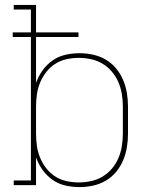

<svg xmlns="http://www.w3.org/2000/svg" viewBox="-20 -755 640 783"><path d="M304 8Q275 8 246.5 1.5Q218 -5 194.5 -21.5Q171 -38 154 -61.5Q137 -85 127 -113V0H36V-19H106V-604H32V-623H106V-716H36V-735H127V-623H300V-604H127V-417Q137 -445 154 -468.5Q171 -492 194.5 -508.5Q218 -525 246.5 -531.5Q275 -538 304 -538Q332 -538 359.5 -532Q387 -526 411 -512Q435 -498 453 -476.5Q471 -455 482 -429Q493 -403 497.5 -375.5Q502 -348 502 -320V-210Q502 -182 497.5 -154.5Q493 -127 482 -101Q471 -75 453 -53.5Q435 -32 411 -18Q387 -4 359.5 2Q332 8 304 8ZM301 -11Q326 -11 351.5 -16.5Q377 -22 398.5 -35Q420 -48 436.5 -67.5Q453 -87 463 -110.5Q473 -134 477 -159.5Q481 -185 481 -210V-320Q481 -345 477 -370.5Q473 -396 463 -419.5Q453 -443 436.5 -462.5Q420 -482 398.5 -495Q377 -508 351.5 -513.5Q326 -519 301 -519Q276 -519 251 -513.5Q226 -508 205 -494.5Q184 -481 168.5 -461Q153 -441 143.5 -418Q134 -395 130.5 -370Q127 -345 127 -320V-210Q127 -185 130.5 -160Q134 -135 143.5 -112Q153 -89 168.5 -69Q184 -49 205 -35.5Q226 -22 251 -16.5Q276 -11 301 -11Z"/></svg>

Font: Iosevka Slab Thin Extended
Style: Regular
Weight: 100
Width: 7
Monospace: yes
Designer: Belleve Invis
Foundry: Belleve Invis
Version: Version 11.1.1; ttfautohint (v1.8.3)